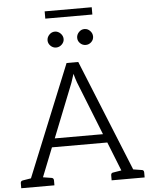

<svg xmlns="http://www.w3.org/2000/svg" viewBox="-65 -1078 887 1130"><g transform="rotate(-5 378.5 -512.5)"><path d="M730 -45Q743 -44 743 -29V0H548V-29Q548 -44 561 -45L610 -53L542 -224H215L147 -53L197 -45Q210 -43 210 -29V0H14V-29Q14 -43 27 -45L76 -53L344 -711H413L680 -53ZM236 -275H521L395 -592Q386 -617 379 -644L362 -592ZM291 -807Q272 -807 258 -821Q244 -835 244 -853Q244 -872 258 -886.5Q272 -901 291 -901Q310 -901 324.5 -886.5Q339 -872 339 -853Q339 -835 324.5 -821Q310 -807 291 -807ZM466 -807Q447 -807 433 -820.5Q419 -834 419 -853Q419 -872 433 -886.5Q447 -901 466 -901Q485 -901 499 -886.5Q513 -872 513 -853Q513 -834 499 -820.5Q485 -807 466 -807ZM520 -982H242V-1025H520Z"/></g></svg>

Font: Aleo Light
Style: Regular
Weight: 300
Designer: Alessio Laiso
Foundry: Alessio Laiso
Version: Version 2.000